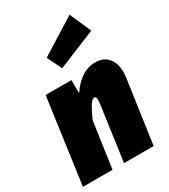

<svg xmlns="http://www.w3.org/2000/svg" viewBox="-208 -945 921 1044"><g transform="rotate(-30 252.5 -423.5)"><path d="M500 -430Q500 -413 497 -393L441 0H255L304 -351Q305 -358 305 -369Q305 -381 302 -385.5Q299 -390 293 -390Q280 -390 264.5 -366.5Q249 -343 224 -288L183 0H-3L71 -534H233L234 -451Q263 -497 304 -525Q345 -553 392 -553Q443 -553 471.5 -520.5Q500 -488 500 -430ZM402 -847 461 -713 222 -615 177 -706Z"/></g></svg>

Font: Fira Sans Condensed Black
Style: Italic
Weight: 900
Width: 3
Italic angle: -8°
Designer: Carrois Corporate & Edenspiekermann AG
Foundry: Carrois Corporate GbR & Edenspiekermann AG
Version: Version 4.203